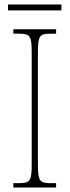

<svg xmlns="http://www.w3.org/2000/svg" viewBox="-20 -846 315 866"><path d="M16 -799H257V-826H16ZM40 0H233V-20H207C157 -20 151 -31 151 -108V-606C151 -683 157 -694 207 -694H233V-714H40V-694H67C117 -694 123 -683 123 -606V-108C123 -31 117 -20 67 -20H40Z"/></svg>

Font: Noto Serif Devanagari Condensed Thin
Style: Regular
Weight: 100
Width: 3
Designer: Universal Thirst, Indian Type Foundry and the Monotype Design Team
Foundry: Monotype Imaging Inc.
Version: Version 2.004